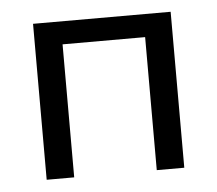

<svg xmlns="http://www.w3.org/2000/svg" viewBox="-36 -378 471 417"><g transform="rotate(-5 200.0 -170.0)"><path d="M50 0V-340H350V0H290V-290H110V0Z"/></g></svg>

Font: Glametrix
Style: Regular
Weight: 500
Designer: gluk
Foundry: gluk
Version: Version 0.40